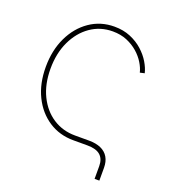

<svg xmlns="http://www.w3.org/2000/svg" viewBox="-124 -630 761 853"><g transform="rotate(20 256.5 -204.0)"><path d="M419.9 128.9V68.4Q419.9 34.7 400.1 17.3Q380.4 0 338.9 0H272.5Q207 0 155.8 -33.4Q104.5 -66.9 75.2 -126.5Q45.9 -186 45.9 -264.6Q45.9 -343.3 75.2 -404.8Q104.5 -466.3 155.8 -501.7Q207 -537.1 272.5 -537.1Q314.9 -537.1 348.6 -522.9Q382.3 -508.8 407.5 -486.1Q432.6 -463.4 448 -437.5Q463.4 -411.6 468.8 -388.2L447.3 -383.3Q442.4 -404.3 428.5 -427.2Q414.6 -450.2 392.1 -470Q369.6 -489.7 339.8 -502.2Q310.1 -514.6 272.5 -514.6Q213.9 -514.6 167.7 -482.4Q121.6 -450.2 95 -393.8Q68.4 -337.4 68.4 -264.6Q68.4 -191.4 95 -137Q121.6 -82.5 167.7 -52.5Q213.9 -22.5 272.5 -22.5H338.9Q372.1 -22.5 395.3 -12Q418.5 -1.5 430.4 18.8Q442.4 39.1 442.4 68.4V128.9Z"/></g></svg>

Font: Inter 24pt Thin
Style: Regular
Weight: 250
Designer: Rasmus Andersson
Foundry: rsms
Version: Version 4.001;git-66647c0bb